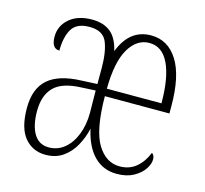

<svg xmlns="http://www.w3.org/2000/svg" viewBox="-85 -639 793 744"><g transform="rotate(15 311.0 -266.5)"><path d="M157 10Q105 10 73 -28.5Q41 -67 41 -147Q41 -225 84.5 -263Q128 -301 218 -304L281 -307V-371Q281 -436 265 -474.5Q249 -513 195 -513Q143 -513 124 -480.5Q105 -448 105 -394Q73 -394 73 -442Q73 -485 106.5 -514Q140 -543 197 -543Q242 -543 270.5 -521Q299 -499 311 -447Q348 -543 434 -543Q502 -543 541 -481Q580 -419 580 -298V-269H321Q322 -134 356.5 -77.5Q391 -21 446 -21Q485 -21 512 -43.5Q539 -66 554 -104Q565 -98 565 -80Q565 -62 551 -41Q537 -20 509.5 -5Q482 10 443 10Q388 10 351.5 -27Q315 -64 300 -133Q292 -97 274 -64Q256 -31 227 -10.5Q198 10 157 10ZM540 -299Q540 -401 513.5 -457Q487 -513 435 -513Q385 -513 353.5 -460Q322 -407 321 -299ZM162 -21Q197 -21 224 -43Q251 -65 266.5 -104Q282 -143 282 -192L281 -281L223 -278Q147 -275 114.5 -241.5Q82 -208 82 -146Q82 -88 102 -54.5Q122 -21 162 -21Z"/></g></svg>

Font: Noto Serif Bengali ExtraCondensed ExtraLight
Style: Regular
Weight: 200
Width: 2
Designer: Juan Bruce, Universal Thirst, Indian Type Foundry and the Monotype Design Team.
Foundry: Monotype Imaging Inc.
Version: Version 2.003; ttfautohint (v1.8.4.7-5d5b)